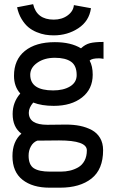

<svg xmlns="http://www.w3.org/2000/svg" viewBox="-20 -701 558 911"><path d="M234.9 -607.9Q273.9 -607.9 301 -627.9Q328.1 -647.9 330.6 -676.8L411.6 -662.1Q403.3 -601.1 351.8 -567.1Q300.3 -533.2 234.9 -533.2Q214.4 -533.2 195.1 -536.4Q175.8 -539.6 153.8 -548.6Q131.8 -557.6 114.5 -572Q97.2 -586.4 82.5 -610.6Q67.9 -634.8 61 -666.5L137.2 -681.2Q154.3 -607.9 234.9 -607.9ZM115.7 37.1Q115.7 81.1 140.4 97.2Q165 113.3 216.8 113.3H268.1Q291 113.3 311.3 108.6Q331.5 104 350.6 93.3Q369.6 82.5 380.9 61.8Q392.1 41 392.1 12.2Q392.1 -34.7 260.3 -34.7Q228 -34.7 156.7 -33.7Q137.2 -25.9 126.5 -6.3Q115.7 13.2 115.7 37.1ZM232.4 -272Q281.2 -272 312.5 -291Q343.8 -310.1 343.8 -344.7Q343.8 -389.6 317.1 -408.2Q290.5 -426.8 240.2 -426.8Q190.4 -426.8 157 -403.3Q123.5 -379.9 123.5 -346.2Q123.5 -272 232.4 -272ZM46.4 -341.3Q46.4 -417.5 97.9 -459.2Q149.4 -501 240.2 -501Q316.4 -501 364.3 -471.7Q383.8 -490.2 406.5 -496.1Q429.2 -502 471.2 -502V-421.9Q456.5 -424.3 449.7 -424.3Q416 -424.3 405.3 -413.6Q419.9 -387.2 419.9 -346.7Q419.9 -278.3 369.1 -238.5Q318.4 -198.7 234.9 -198.7Q178.2 -198.7 137.7 -214.4Q116.7 -189.9 116.7 -166.5Q116.7 -108.9 204.6 -108.9Q210.9 -108.9 248.5 -109.4Q286.1 -109.9 293 -109.9Q329.6 -109.9 359.6 -103.8Q389.6 -97.7 415 -84.2Q440.4 -70.8 454.8 -46.4Q469.2 -22 469.2 11.7Q469.2 102.5 414.3 146Q359.4 189.5 265.1 189.5H214.8Q134.3 189.5 86.7 151.9Q39.1 114.3 39.1 40Q39.1 -29.8 81.5 -66.9Q40 -97.7 40 -160.2Q40 -215.8 76.2 -257.3Q46.4 -290.5 46.4 -341.3Z"/></svg>

Font: FantasqueSansM Nerd Font
Style: Regular
Weight: 400
Monospace: yes
Designer: Jany Belluz
Version: Version 1.8.0 ; ttfautohint (v1.8.2);Nerd Fonts 3.4.0